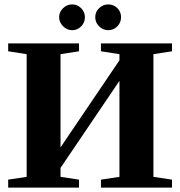

<svg xmlns="http://www.w3.org/2000/svg" viewBox="-20 -852 818 872"><path d="M17.1 0V-36.1L101.1 -48.8V-606L17.1 -619.1V-654.8H338.9V-619.1L254.9 -606V-182.6L522.5 -578.1V-606L438.5 -619.1V-654.8H761.2V-619.1L676.8 -606V-48.8L761.2 -36.1V0H438.5V-36.1L522.5 -48.8V-484.9L254.9 -89.4V-48.8L338.9 -36.1V0ZM471.7 -714.8Q448.2 -714.8 430.4 -732.2Q412.6 -749.5 412.6 -773.9Q412.6 -798.3 430.4 -815.2Q448.2 -832 471.7 -832Q495.6 -832 512.7 -815.4Q529.8 -798.8 529.8 -773.9Q529.8 -749.5 512.7 -732.2Q495.6 -714.8 471.7 -714.8ZM307.6 -714.8Q284.2 -714.8 266.4 -732.9Q248.5 -751 248.5 -773.9Q248.5 -797.4 266.1 -814.7Q283.7 -832 307.6 -832Q331.5 -832 348.6 -814.7Q365.7 -797.4 365.7 -773.9Q365.7 -749.5 348.6 -732.2Q331.5 -714.8 307.6 -714.8Z"/></svg>

Font: Tinos
Style: Bold
Weight: 700
Designer: Steve Matteson
Foundry: Monotype Imaging Inc.
Version: Version 1.23